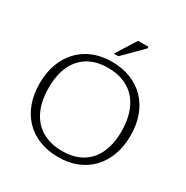

<svg xmlns="http://www.w3.org/2000/svg" viewBox="-204 -1080 1217 1258"><g transform="rotate(30 405.0 -451.0)"><path d="M402 -708Q482 -708 546 -682.5Q610 -657 655.2 -609.8Q700.5 -562.5 724.5 -496.5Q748.5 -430.5 748.5 -349.5Q748.5 -267.5 724.2 -201.2Q700 -135 655 -87.8Q610 -40.5 547.5 -15.2Q485 10 408 10Q328 10 263.8 -15.2Q199.5 -40.5 154.2 -87.8Q109 -135 85 -201Q61 -267 61 -348.5Q61 -430.5 85.2 -496.8Q109.5 -563 154.5 -610.2Q199.5 -657.5 262.2 -682.8Q325 -708 402 -708ZM409 -37.5Q498.5 -37.5 559.5 -74.5Q620.5 -111.5 651.8 -179.8Q683 -248 683 -342Q683 -444 649.2 -515.2Q615.5 -586.5 552.2 -623.5Q489 -660.5 400.5 -660.5Q311 -660.5 250 -623.2Q189 -586 158 -518Q127 -450 127 -356Q127 -253.5 160.5 -182.5Q194 -111.5 257.5 -74.5Q321 -37.5 409 -37.5ZM384.5 -759.5 480.5 -912H559V-900L418.5 -759.5Z"/></g></svg>

Font: Newsreader 9pt Light
Style: Regular
Weight: 300
Designer: Hugues Gentile
Foundry: Production Type
Version: Version 1.003